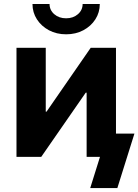

<svg xmlns="http://www.w3.org/2000/svg" viewBox="-20 -785 693 961"><path d="M560.5 0H413.6V-321.3H409.2L186.5 0H62.5V-545.9H209V-226.1H212.9L434.1 -545.9H560.5ZM311 -613.3Q263.2 -613.3 225.1 -633.5Q187 -653.8 164.8 -688.2Q142.6 -722.7 142.6 -765.1H228Q228 -734.4 251.7 -713.9Q275.4 -693.4 311 -693.4Q346.2 -693.4 369.9 -713.9Q393.6 -734.4 393.6 -765.1H479.5Q479.5 -722.7 457.3 -688.2Q435.1 -653.8 397 -633.5Q358.9 -613.3 311 -613.3ZM431.6 156.2 480.5 0H440.4V-116.2H652.8L567.4 156.2Z"/></svg>

Font: Inter
Style: Bold
Weight: 700
Designer: Rasmus Andersson
Foundry: rsms
Version: Version 4.001;git-9221beed3